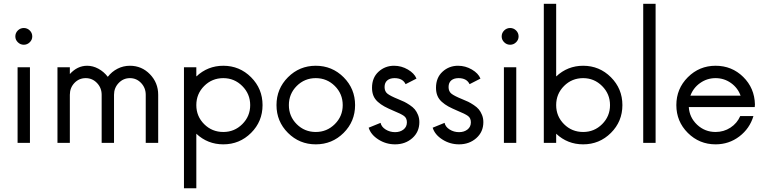

<svg xmlns="http://www.w3.org/2000/svg" viewBox="-20 -750 4019 1008"><path d="M60.5 -558.6Q60.5 -577.1 73.7 -590.1Q86.9 -603 105 -603Q123 -603 136.2 -590.1Q149.4 -577.1 149.4 -558.6Q149.4 -541 136.2 -528.1Q123 -515.1 105 -515.1Q86.9 -515.1 73.7 -528.1Q60.5 -541 60.5 -558.6ZM72.3 0V-397H137.2V0Z M281.7 0V-397H346.7V-361.3Q386.2 -404.8 437.5 -404.8Q467.8 -404.8 496.6 -389.2Q525.4 -373.5 545.9 -346.7Q566.9 -374 597.2 -389.4Q627.4 -404.8 662.1 -404.8Q724.1 -404.8 767.3 -360.1Q810.5 -315.4 810.5 -252.4V0H745.1V-252.4Q745.1 -288.6 720.9 -314.2Q696.8 -339.8 662.1 -339.8Q627.4 -339.8 603 -314.2Q578.6 -288.6 578.6 -252.4V0H513.7V-252.4Q513.7 -288.6 489.3 -314.2Q464.8 -339.8 430.2 -339.8Q395 -339.8 370.8 -314.5Q346.7 -289.1 346.7 -252.4V0Z M1152.3 -404.8Q1237.8 -404.8 1298.1 -344.5Q1358.4 -284.2 1358.4 -198.2Q1358.4 -112.3 1298.1 -52.2Q1237.8 7.8 1152.3 7.8Q1070.3 7.8 1010.7 -47.9V238.3H945.8V-397H1010.7V-348.6Q1070.8 -404.8 1152.3 -404.8ZM1152.3 -57.1Q1210.9 -57.1 1252.2 -98.4Q1293.5 -139.6 1293.5 -198.2Q1293.5 -256.8 1252 -298.3Q1210.4 -339.8 1152.3 -339.8Q1093.3 -339.8 1052 -298.6Q1010.7 -257.3 1010.7 -198.2Q1010.7 -139.2 1052 -98.1Q1093.3 -57.1 1152.3 -57.1Z M1637.7 7.8Q1552.2 7.8 1491.9 -52.2Q1431.6 -112.3 1431.6 -198.2Q1431.6 -284.2 1491.9 -344.5Q1552.2 -404.8 1637.7 -404.8Q1723.6 -404.8 1783.9 -344.5Q1844.2 -284.2 1844.2 -198.2Q1844.2 -112.3 1783.9 -52.2Q1723.6 7.8 1637.7 7.8ZM1779.3 -198.2Q1779.3 -257.3 1737.8 -298.6Q1696.3 -339.8 1637.7 -339.8Q1579.1 -339.8 1537.8 -298.6Q1496.6 -257.3 1496.6 -198.2Q1496.6 -139.2 1537.8 -98.1Q1579.1 -57.1 1637.7 -57.1Q1696.3 -57.1 1737.8 -98.4Q1779.3 -139.6 1779.3 -198.2Z M2054.2 7.8Q2006.3 7.8 1966.6 -17.6Q1926.8 -43 1915.5 -79.6L1978 -105Q1982.4 -84 2004.6 -70.1Q2026.9 -56.2 2054.2 -56.2Q2080.6 -56.2 2098.4 -70.1Q2116.2 -84 2116.2 -107.9Q2116.2 -129.9 2101.1 -141.1Q2085.9 -152.3 2044.9 -168.9Q2016.1 -181.2 1997.8 -191.2Q1979.5 -201.2 1963.6 -215.3Q1947.8 -229.5 1940.4 -247.6Q1933.1 -265.6 1933.1 -289.1Q1933.1 -342.3 1967.3 -373.5Q2001.5 -404.8 2048.8 -404.8Q2087.4 -404.8 2121.3 -385Q2155.3 -365.2 2166.5 -337.4L2109.4 -308.1Q2094.2 -339.8 2051.3 -339.8Q2027.3 -339.8 2013.2 -327.9Q1999 -315.9 1999 -293Q1999 -270 2014.2 -258.1Q2029.3 -246.1 2070.3 -229.5Q2089.8 -221.7 2102.3 -215.6Q2114.7 -209.5 2131.3 -198.5Q2147.9 -187.5 2157.7 -175.8Q2167.5 -164.1 2174.6 -146.7Q2181.6 -129.4 2181.6 -108.9Q2181.6 -57.6 2144.8 -24.9Q2107.9 7.8 2054.2 7.8Z M2390.1 7.8Q2342.3 7.8 2302.5 -17.6Q2262.7 -43 2251.5 -79.6L2314 -105Q2318.4 -84 2340.6 -70.1Q2362.8 -56.2 2390.1 -56.2Q2416.5 -56.2 2434.3 -70.1Q2452.1 -84 2452.1 -107.9Q2452.1 -129.9 2437 -141.1Q2421.9 -152.3 2380.9 -168.9Q2352.1 -181.2 2333.7 -191.2Q2315.4 -201.2 2299.6 -215.3Q2283.7 -229.5 2276.4 -247.6Q2269 -265.6 2269 -289.1Q2269 -342.3 2303.2 -373.5Q2337.4 -404.8 2384.8 -404.8Q2423.3 -404.8 2457.3 -385Q2491.2 -365.2 2502.4 -337.4L2445.3 -308.1Q2430.2 -339.8 2387.2 -339.8Q2363.3 -339.8 2349.1 -327.9Q2335 -315.9 2335 -293Q2335 -270 2350.1 -258.1Q2365.2 -246.1 2406.2 -229.5Q2425.8 -221.7 2438.2 -215.6Q2450.7 -209.5 2467.3 -198.5Q2483.9 -187.5 2493.7 -175.8Q2503.4 -164.1 2510.5 -146.7Q2517.6 -129.4 2517.6 -108.9Q2517.6 -57.6 2480.7 -24.9Q2443.8 7.8 2390.1 7.8Z M2613.8 -558.6Q2613.8 -577.1 2627 -590.1Q2640.1 -603 2658.2 -603Q2676.3 -603 2689.5 -590.1Q2702.6 -577.1 2702.6 -558.6Q2702.6 -541 2689.5 -528.1Q2676.3 -515.1 2658.2 -515.1Q2640.1 -515.1 2627 -528.1Q2613.8 -541 2613.8 -558.6ZM2625.5 0V-397H2690.4V0Z M3041.5 -404.8Q3127 -404.8 3187.3 -344.5Q3247.6 -284.2 3247.6 -198.2Q3247.6 -112.3 3187.3 -52.2Q3127 7.8 3041.5 7.8Q2959.5 7.8 2899.9 -47.9V0H2835V-730H2899.9V-348.6Q2960 -404.8 3041.5 -404.8ZM3041.5 -57.1Q3100.1 -57.1 3141.4 -98.4Q3182.6 -139.6 3182.6 -198.2Q3182.6 -256.8 3141.1 -298.3Q3099.6 -339.8 3041.5 -339.8Q2982.4 -339.8 2941.2 -298.6Q2899.9 -257.3 2899.9 -198.2Q2899.9 -139.2 2941.2 -98.1Q2982.4 -57.1 3041.5 -57.1Z M3356.9 0V-730H3421.9V0Z M3943.4 -201.7 3942.4 -188H3596.2Q3599.6 -132.8 3640.1 -95Q3680.7 -57.1 3736.8 -57.1Q3779.8 -57.1 3814.7 -79.8Q3849.6 -102.5 3866.2 -140.6H3935.5Q3916 -75.2 3861.6 -33.7Q3807.1 7.8 3736.8 7.8Q3651.4 7.8 3591.1 -52.2Q3530.8 -112.3 3530.8 -198.2Q3530.8 -284.2 3591.1 -344.5Q3651.4 -404.8 3736.8 -404.8Q3822.3 -404.8 3881.8 -346.2Q3941.4 -287.6 3943.4 -201.7ZM3604.5 -247.6H3868.2Q3853.5 -288.6 3817.6 -314.2Q3781.7 -339.8 3736.8 -339.8Q3691.9 -339.8 3655.8 -314.2Q3619.6 -288.6 3604.5 -247.6Z"/></svg>

Font: Now
Style: Regular
Weight: 400
Designer: Alfredo Marco Pradil
Foundry: Alfredo Marco Pradil
Version: Version 1.200;hotconv 1.0.109;makeotfexe 2.5.65596